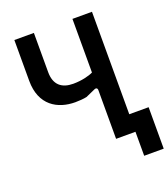

<svg xmlns="http://www.w3.org/2000/svg" viewBox="-151 -807 923 1053"><g transform="rotate(-20 311.0 -280.0)"><path d="M395 -284V0H508V140H622V-102H509V-700H395V-387C371 -375 326 -364 278 -364C212 -364 170 -396 170 -471V-700H56V-462C56 -319 151 -265 254 -265C275 -265 304 -267 321 -271L375 -295C387 -301 395 -296 395 -284Z"/></g></svg>

Font: Finlandica Medium
Style: Regular
Weight: 500
Designer: Niklas Ekholm, Juho Hiilivirta, Jaakko Suomalainen
Foundry: Helsinki Type Studio
Version: Version 2.000;Glyphs 3.2 (3202)